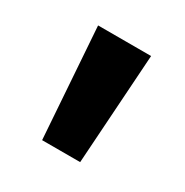

<svg xmlns="http://www.w3.org/2000/svg" viewBox="-77 -779 375 389"><g transform="rotate(30 110.5 -585.0)"><path d="M173 -714 156 -456H67L49 -714Z"/></g></svg>

Font: Noto Sans Display ExtraCondensed SemiBold
Style: Regular
Weight: 600
Width: 2
Designer: Monotype Design Team
Foundry: Monotype Imaging Inc.
Version: Version 2.003